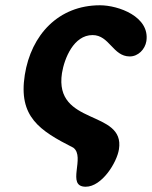

<svg xmlns="http://www.w3.org/2000/svg" viewBox="-20 -547 576 728"><path d="M258 13C305 48 229 161 305 161C366 161 423 70 431 19C455 -133 184 -68 215 -270C224 -325 259 -414 331 -414C395 -414 408 -333 472 -333C504 -333 530 -360 535 -391C549 -484 429 -527 359 -527C202 -527 98 -415 74 -263C49 -104 130 -52 258 13Z"/></svg>

Font: Asimov Print
Style: Regular
Weight: 500
Designer: Google
Version: Version 2.000980: 2014